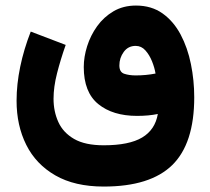

<svg xmlns="http://www.w3.org/2000/svg" viewBox="-20 -460 761 695"><path d="M355.5 215.3Q250.5 215.3 180.2 174.8Q109.9 134.3 75 64.2Q40 -5.9 40 -95.2Q40 -154.8 53.2 -218.5Q66.4 -282.2 91.3 -345.7L217.8 -297.4Q199.2 -244.6 186.5 -194.8Q173.8 -145 173.8 -102.5Q173.8 -56.6 191.2 -18.3Q208.5 20 248.3 43Q288.1 65.9 355.5 65.9Q447.3 65.9 494.4 37.8Q541.5 9.8 551.3 -47.4Q518.1 -40.5 476.1 -40.5Q388.2 -40.5 335.7 -83.3Q283.2 -126 283.2 -217.3Q283.2 -253.9 295.4 -292.7Q307.6 -331.5 331.5 -365Q355.5 -398.4 390.9 -419.2Q426.3 -439.9 472.2 -439.9Q528.3 -439.9 568.4 -411.4Q608.4 -382.8 633.8 -335Q659.2 -287.1 671.1 -228Q683.1 -168.9 683.1 -107.9Q683.1 59.6 603.5 137.5Q523.9 215.3 355.5 215.3ZM471.2 -187Q489.3 -187 507.6 -188.7Q525.9 -190.4 543 -193.8Q539.6 -214.8 530.3 -238Q521 -261.2 506.3 -277.6Q491.7 -293.9 471.2 -293.9Q443.8 -293.9 428 -272.2Q412.1 -250.5 412.1 -223.1Q412.1 -198.7 429.9 -192.9Q447.8 -187 471.2 -187Z"/></svg>

Font: Vazirmatn FD Black
Style: Regular
Weight: 900
Designer: Saber Rastikerdar
Foundry: Saber Rastikerdar
Version: Version 33.003